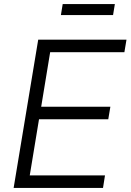

<svg xmlns="http://www.w3.org/2000/svg" viewBox="-20 -922 641 942"><path d="M46.9 0 167.5 -727.5H600.6L590.3 -666H226.1L182.1 -398.4H521.5L511.2 -336.9H171.4L126 -61.5H495.1L485.4 0ZM543.5 -901.9 534.7 -848.1H278.8L287.6 -901.9Z"/></svg>

Font: Inter 18pt Light
Style: Italic
Weight: 300
Italic angle: -9.3988°
Designer: Rasmus Andersson
Foundry: rsms
Version: Version 4.001;git-66647c0bb